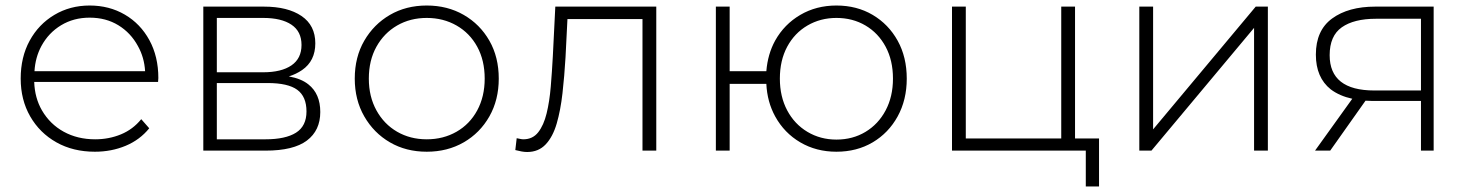

<svg xmlns="http://www.w3.org/2000/svg" viewBox="-20 -546 5325 696"><path d="M324 4Q245 4 184.5 -30Q124 -64 89.5 -124Q55 -184 55 -261Q55 -339 87.5 -398.5Q120 -458 177 -492Q234 -526 305 -526Q376 -526 432.5 -493Q489 -460 521.5 -400.5Q554 -341 554 -263Q554 -260 553.5 -256.5Q553 -253 553 -249H104Q106 -191 132 -146Q161 -96 211 -68.5Q261 -41 325 -41Q375 -41 418.5 -59Q462 -77 492 -114L521 -81Q487 -39 435.5 -17.5Q384 4 324 4ZM506 -288Q503 -338 480 -379Q454 -427 409 -454.5Q364 -482 305 -482Q247 -482 201.5 -454.5Q156 -427 130 -379Q108 -338 105 -288Z M717 0V-522H937Q1023 -522 1073 -488Q1123 -454 1123 -389Q1123 -325 1075 -292Q1053 -277 1027 -269Q1072 -261 1098 -240Q1141 -206 1141 -140Q1141 -73 1092.5 -36.5Q1044 0 943 0ZM766 -284H934Q1000 -284 1036.5 -309Q1073 -334 1073 -383Q1073 -432 1036.5 -456.5Q1000 -481 934 -481H766ZM766 -41H942Q1015 -41 1053 -65Q1091 -89 1091 -142Q1091 -196 1057.5 -220.5Q1024 -245 950 -245H766Z M1527 4Q1452 4 1393.5 -30Q1335 -64 1300.5 -124Q1266 -184 1266 -261Q1266 -339 1300.5 -398.5Q1335 -458 1393.5 -492Q1452 -526 1527 -526Q1602 -526 1661 -492Q1720 -458 1754 -398.5Q1788 -339 1788 -261Q1788 -184 1754 -124Q1720 -64 1661 -30Q1602 4 1527 4ZM1527 -41Q1587 -41 1635 -68.5Q1683 -96 1710 -146Q1737 -196 1737 -261Q1737 -327 1710 -376.5Q1683 -426 1635 -453.5Q1587 -481 1527 -481Q1467 -481 1419.5 -453.5Q1372 -426 1344.5 -376.5Q1317 -327 1317 -261Q1317 -196 1344.5 -146Q1372 -96 1419.5 -68.5Q1467 -41 1527 -41Z M1848 -2 1853 -45Q1859 -44 1865.5 -42.5Q1872 -41 1877 -41Q1911 -41 1931 -66.5Q1951 -92 1961.5 -135Q1972 -178 1976.5 -232Q1981 -286 1984 -342L1993 -522H2359V0H2309V-477H2037L2030 -338Q2026 -270 2019 -208Q2012 -146 1998 -98Q1984 -50 1958 -22.5Q1932 5 1891 5Q1881 5 1870.5 3Q1860 1 1848 -2Z M2575 0V-522H2625V-288H2758Q2763 -350 2790 -399Q2823 -458 2881 -492Q2939 -526 3012 -526Q3086 -526 3143.5 -492Q3201 -458 3234 -398.5Q3267 -339 3267 -261Q3267 -184 3234 -124Q3201 -64 3143.5 -30Q3086 4 3012 4Q2939 4 2881 -30Q2823 -64 2790 -124Q2761 -177 2758 -242H2625V0ZM3012 -40Q3071 -40 3117.5 -68Q3164 -96 3190.5 -146Q3217 -196 3217 -261Q3217 -327 3190.5 -376.5Q3164 -426 3117.5 -453.5Q3071 -481 3012 -481Q2954 -481 2907 -453.5Q2860 -426 2833.5 -376.5Q2807 -327 2807 -261Q2807 -196 2833.5 -146Q2860 -96 2907 -68Q2954 -40 3012 -40Z M3916 130V0H3431V-522H3481V-44H3827V-522H3877V-44H3964V130Z M4110 0V-522H4160V-77L4532 -522H4576V0H4526V-445L4154 0Z M5131 0V-180H4957Q4943 -180 4930 -181L4802 0H4747L4882 -188Q4836 -198 4804 -222Q4750 -265 4750 -348Q4750 -436 4809 -479Q4868 -522 4965 -522H5177V0ZM5131 -218V-478H4968Q4888 -478 4844 -447Q4800 -416 4800 -346Q4800 -218 4962 -218Z"/></svg>

Font: Montserrat Z Light
Style: Regular
Weight: 300
Designer: Julieta Ulanovsky
Foundry: Julieta Ulanovsky
Version: Version 8.000